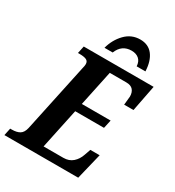

<svg xmlns="http://www.w3.org/2000/svg" viewBox="-236 -1052 1076 1178"><g transform="rotate(30 301.5 -462.5)"><path d="M-10 -52H2Q36 -52 57 -64.5Q78 -77 86 -112L189 -596Q194 -614 194 -626Q194 -647 177.5 -654.5Q161 -662 129 -662H118L129 -714H624L588 -529H522Q528 -583 528 -590Q528 -619 513 -636.5Q498 -654 465 -654H348L295 -403H499L486 -344H282L222 -60H362Q402 -60 428 -83Q454 -106 466 -142L481 -185H547L502 0H-21ZM409 -925Q467 -925 498.5 -884Q530 -843 533 -771H471Q469 -805 449 -822Q429 -839 397 -839Q328 -839 301 -771H243Q260 -835 303.5 -880Q347 -925 409 -925Z"/></g></svg>

Font: Noto Serif Narrow
Style: Bold Italic
Weight: 700
Width: 4
Italic angle: -12°
Designer: Monotype Design Team
Foundry: Monotype Imaging Inc.
Version: Version 1.001